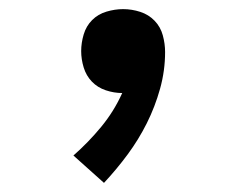

<svg xmlns="http://www.w3.org/2000/svg" viewBox="-20 -196 540 421"><path d="M208 205 141 145Q174 116 202 82Q230 48 248 8Q230 8 212 2Q194 -4 181.5 -17Q169 -30 163.5 -48Q158 -66 158 -84Q158 -102 163.5 -120.5Q169 -139 182 -152Q195 -165 213.5 -170.5Q232 -176 250 -176Q269 -176 287.5 -170Q306 -164 319 -150.5Q332 -137 337 -118.5Q342 -100 342 -82Q342 -41 331 -1.5Q320 38 302 74Q284 110 260 142.5Q236 175 208 205Z"/></svg>

Font: Iosevka Slab Semibold
Style: Regular
Weight: 600
Monospace: yes
Designer: Belleve Invis
Foundry: Belleve Invis
Version: Version 11.1.1; ttfautohint (v1.8.3)